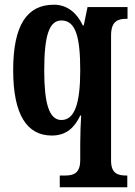

<svg xmlns="http://www.w3.org/2000/svg" viewBox="-20 -566 572 816"><path d="M234 230H521V180H518C481 180 452 172 452 116V-415C452 -477 482 -486 517 -486H522V-536H352L336 -458H332C307 -511 266 -546 209 -546C96 -546 36 -461 36 -268C36 -76 96 10 200 10C262 10 297 -24 321 -75H325C323 -48 321 5 321 45V114C321 172 291 180 256 180H234ZM241 -56C188 -56 168 -128 168 -267C168 -412 188 -479 241 -479C302 -479 321 -408 321 -267C321 -128 298 -56 241 -56Z"/></svg>

Font: Noto Serif Myanmar ExtraCondensed
Style: Bold
Weight: 700
Width: 2
Designer: Ben Mitchell and the Monotype Design Team
Foundry: Monotype Imaging Inc.
Version: Version 2.106